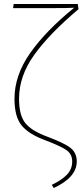

<svg xmlns="http://www.w3.org/2000/svg" viewBox="-20 -752 416 968"><path d="M372 -732 376 -706Q230 -583 153 -476Q76 -369 76 -254Q76 -171 107.5 -131.5Q139 -92 221 -62Q306 -30 336.5 -5.5Q367 19 367 62Q367 142 251 196L241 180Q291 156 317.5 128.5Q344 101 344 62Q344 27 318 7Q292 -13 208 -45Q126 -75 89.5 -119Q53 -163 53 -254Q53 -372 132 -484.5Q211 -597 354 -713Q323 -711 239 -711H46L49 -732Z"/></svg>

Font: FiraSans
Style: Regular
Weight: 150
Designer: Carrois Corporate & Edenspiekermann AG
Foundry: Carrois Corporate GbR & Edenspiekermann AG
Version: Version 3.106;PS 003.106;hotconv 1.0.70;makeotf.lib2.5.58329